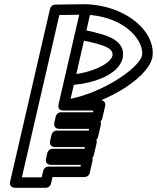

<svg xmlns="http://www.w3.org/2000/svg" viewBox="-20 -872 749 917"><path d="M409.6 -800.7C421.4 -799.6 428.4 -798.7 438 -797.2C593.3 -772.6 668.6 -670.5 658.3 -606.4C640.2 -542.2 468.2 -429.9 317.2 -400.3L332.7 -466.6C427.4 -476.3 546.4 -512.8 566.1 -595.2C566.2 -595.8 566.4 -596.7 566.5 -597.2C578.7 -677.2 501.9 -704 392.7 -726.5ZM391 -852C380.4 -852.4 368.3 -844.8 365.6 -832.5L338.2 -712.6C334.9 -697.8 344.9 -685 357.9 -682.5C498.3 -655.4 521.1 -636.1 517.2 -605.8C505.7 -563.7 408 -520.9 311 -515C300.6 -514.3 290.7 -506.5 288.2 -495.7L260.1 -375.7C251.2 -337.8 287.2 -345.1 287.2 -345.1C455.6 -363.7 678.7 -485.8 707 -594.7C707.1 -595.2 707.3 -596 707.4 -596.6C726.2 -702 617.7 -816.2 454.2 -845.2C434 -848.7 412.9 -851.1 391 -852ZM358.4 -801.6 259.8 -374.6C258.4 -368.6 254.8 -344 284.2 -344H426L424 -335.7H270.7C258.9 -335.7 248.8 -326.8 246.4 -316.3L239.6 -287.1C238.3 -281.2 234.6 -256.5 264 -256.5H405.8L403.8 -248.2H250.5C238.7 -248.2 228.6 -239.3 226.2 -228.8L219.6 -200.3C218.2 -194.3 214.5 -169.6 243.9 -169.6H385.7L383.8 -161.3H230.5C218.6 -161.3 208.5 -152.4 206.1 -141.9L199.9 -115.2C198.6 -109.2 194.9 -84.6 224.3 -84.6H366.1L364.2 -76.3H210.8C199 -76.3 188.9 -67.4 186.5 -56.9L179.1 -25H84.4L263.4 -800.3ZM414.3 -821.4C421.6 -853 393.2 -852 389.6 -852L243.1 -850C232.8 -849.9 221.8 -842.2 219.1 -830.6L28.6 -5.6C22 23 46.9 25 53 25H199C209.8 25 220.7 17.2 223.4 5.6L230.7 -26.3H384C394.8 -26.3 405.7 -34.1 408.4 -45.6L421.9 -104C423 -108.8 423 -111.9 421 -118.2C424.2 -121.7 426.9 -125.9 428 -130.7L441.5 -189C442.7 -194.1 442.4 -199.1 440.2 -204.3C443.8 -207.8 446.9 -212.3 448.1 -217.6L461.6 -275.9C462.8 -281.1 462.6 -285.5 460.1 -291.6C462.9 -294 467 -299.7 468.3 -305L481.7 -363.4C488.4 -392 463.5 -394 457.4 -394H315.6Z"/></svg>

Font: Stormning Aesir
Style: Regular
Weight: 400
Designer: Robert Jablonski, Mew Too
Foundry: Cannot Into Space Fonts
Version: Version 0.90